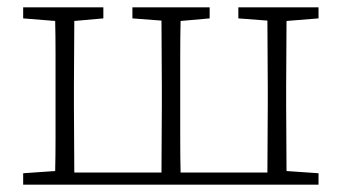

<svg xmlns="http://www.w3.org/2000/svg" viewBox="-20 -502 929 522"><path d="M628 -452V-482H846V-452L759 -445Q759 -405 758.5 -356.5Q758 -308 758 -268V-214Q758 -174 758.5 -126Q759 -78 759 -37L846 -31V0H43V-31L130 -37Q131 -78 131 -126Q131 -174 131 -214V-268Q131 -308 131 -356.5Q131 -405 130 -445L43 -452V-482H261V-452L182 -445Q182 -405 181.5 -356.5Q181 -308 181 -268V-214Q181 -174 181.5 -124Q182 -74 182 -33H419Q419 -74 419.5 -124Q420 -174 420 -214V-268Q420 -308 419.5 -357Q419 -406 419 -446L340 -452V-482H550V-452L471 -445Q470 -405 470 -356.5Q470 -308 470 -268V-214Q470 -174 470 -124Q470 -74 471 -33H707Q707 -74 707.5 -124Q708 -174 708 -214V-268Q708 -308 707.5 -357Q707 -406 707 -446Z"/></svg>

Font: Source Serif 4 SmText Light
Style: Regular
Weight: 300
Designer: Frank Grießhammer
Foundry: Adobe
Version: Version 4.005;hotconv 1.1.0;makeotfexe 2.6.0